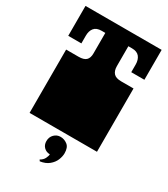

<svg xmlns="http://www.w3.org/2000/svg" viewBox="-224 -819 1000 1140"><g transform="rotate(30 276.0 -248.5)"><path d="M45 -171V-172Q45 -185 45 -191Q45 -197 45 -209V-260Q45 -269 45 -273.5Q45 -278 45 -282.5Q45 -287 45 -296V-297Q45 -310 45 -316Q45 -322 45 -334V-434H130Q166 -434 181.5 -449Q197 -464 197 -495V-636H172Q137 -636 121 -616.5Q105 -597 105 -564V-511H15V-716H537V-511H447V-563Q447 -596 431 -616Q415 -636 380 -636H355V-500Q355 -468 370.5 -451Q386 -434 422 -434H507V-334Q507 -321 507 -315Q507 -309 507 -297V-296Q507 -287 507 -282.5Q507 -278 507 -273.5Q507 -269 507 -260V-209Q507 -196 507 -190Q507 -184 507 -172V-171Q507 -162 507 -157.5Q507 -153 507 -148.5Q507 -144 507 -135V0H45V-135Q45 -144 45 -148.5Q45 -153 45 -157.5Q45 -162 45 -171ZM272 153Q248 153 231.5 137Q215 121 215 95Q215 67 233 49Q251 31 276 31Q302 31 323.5 47.5Q345 64 345 104Q345 126 335 150.5Q325 175 301.5 194.5Q278 214 241 219L235 210Q255 199 263.5 182Q272 165 272 153Z"/></g></svg>

Font: Danfo
Style: Regular
Weight: 400
Version: Version 1.000;Glyphs 3.2 (3236)